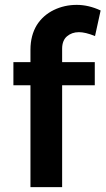

<svg xmlns="http://www.w3.org/2000/svg" viewBox="-20 -768 433 788"><path d="M255 -619C268 -630 284 -636 304 -636C321 -636 343 -631 370 -620L393 -725C361 -740 328 -748 295 -748C261 -748 230 -741 201 -727C172 -713 148 -692 131 -665C114 -637 105 -603 105 -564V-513H35V-418H105V0H235V-418H369V-513H235V-568C235 -591 242 -608 255 -619Z"/></svg>

Font: Argentum Sans Medium
Style: Regular
Weight: 500
Designer: Julieta Ulanovsky
Foundry: Julieta Ulanovsky
Version: Version 5.001;January 29, 2019;FontCreator 11.5.0.2425 64-bi